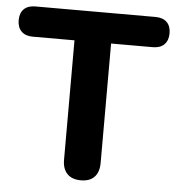

<svg xmlns="http://www.w3.org/2000/svg" viewBox="-55 -753 742 810"><g transform="rotate(5 316.5 -348.0)"><path d="M317 9Q279 9 259 -12Q239 -33 239 -71V-577H62Q31 -577 14 -594Q-3 -611 -3 -641Q-3 -672 14 -688.5Q31 -705 62 -705H571Q602 -705 619 -688.5Q636 -672 636 -641Q636 -611 619 -594Q602 -577 571 -577H394V-71Q394 -33 374.5 -12Q355 9 317 9Z"/></g></svg>

Font: Nunito ExtraLight ExtraBold
Style: Regular
Weight: 800
Version: Version 3.602